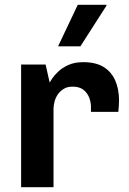

<svg xmlns="http://www.w3.org/2000/svg" viewBox="-20 -780 537 800"><path d="M68 0V-511H170L187 -436Q189 -440 197.5 -453Q206 -466 223 -482Q240 -498 265.5 -509.5Q291 -521 327 -521Q379 -521 411.5 -501Q444 -481 460 -445Q476 -409 476 -361Q476 -350 475 -337Q474 -324 473 -314H359V-335Q359 -354 351.5 -373.5Q344 -393 327.5 -406Q311 -419 282 -419Q261 -419 246 -410Q231 -401 221.5 -387.5Q212 -374 207.5 -357.5Q203 -341 203 -327V0ZM222 -587 304 -760H423L424 -757L315 -587Z"/></svg>

Font: Chivo SemiBold
Style: Regular
Weight: 600
Designer: Hector Gatti
Foundry: Omnibus-Type
Version: Version 2.002